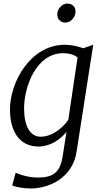

<svg xmlns="http://www.w3.org/2000/svg" viewBox="-20 -822 599 1090"><path d="M68.8 158.7 49.3 231C68.8 239.3 113.3 248 156.2 248C252.4 248 392.6 191.9 415 37.6L509.3 -567.9L452.6 -547.9C425.3 -558.1 386.7 -567.9 349.6 -567.9C149.9 -567.9 36.6 -352.1 36.6 -201.2C36.6 -79.1 88.4 9.8 198.7 9.8C267.1 9.8 323.7 -31.7 357.4 -73.2L335.9 64C321.3 156.7 282.7 186 193.8 186C144.5 186 96.2 170.9 68.8 158.7ZM210.9 -45.9C150.9 -45.9 116.7 -106 116.7 -206.5C116.7 -332.5 187.5 -520 337.9 -520C367.2 -520 397.9 -513.7 420.4 -496.1L367.7 -141.1C339.4 -100.1 278.3 -45.9 210.9 -45.9ZM349.6 -693.8C379.9 -693.8 406.7 -720.7 408.7 -753.9C410.2 -781.2 392.1 -801.8 361.8 -801.8C336.4 -801.8 306.6 -776.4 305.2 -743.2C303.2 -714.8 323.7 -693.8 349.6 -693.8Z"/></svg>

Font: Merriweather
Style: Light Italic
Weight: 300
Italic angle: -7.5°
Designer: Eben Sorkin
Foundry: Eben Sorkin
Version: Version 1.001